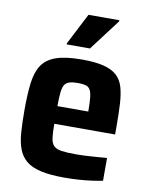

<svg xmlns="http://www.w3.org/2000/svg" viewBox="-82 -777 658 846"><g transform="rotate(10 246.5 -354.5)"><path d="M264 8Q200 8 158.5 -1.5Q117 -11 93 -31Q69 -51 57.5 -82Q46 -113 43 -156Q40 -199 40 -254Q40 -325 46 -375Q52 -425 72.5 -456.5Q93 -488 135.5 -503Q178 -518 252 -518Q311 -518 348.5 -508.5Q386 -499 407.5 -479.5Q429 -460 438 -429Q447 -398 449.5 -354.5Q452 -311 452 -254V-218H180Q180 -179 183 -155.5Q186 -132 197.5 -120.5Q209 -109 232.5 -105.5Q256 -102 297 -102Q315 -102 337 -103Q359 -104 384.5 -106Q410 -108 435 -110V-8Q416 -4 387.5 0Q359 4 327 6Q295 8 264 8ZM318 -281V-297Q318 -336 315.5 -359.5Q313 -383 306 -394.5Q299 -406 285.5 -409.5Q272 -413 251 -413Q228 -413 213.5 -408.5Q199 -404 192 -392.5Q185 -381 182.5 -357.5Q180 -334 180 -297H334ZM173 -572V-577L245 -717H383V-712L277 -572Z"/></g></svg>

Font: Saira SemiCondensed
Style: Bold
Weight: 700
Width: 4
Designer: Hector Gatti with collaboration of the Omnibus-Type team
Foundry: Omnibus-Type
Version: Version 1.101